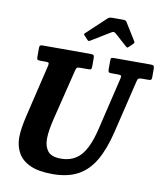

<svg xmlns="http://www.w3.org/2000/svg" viewBox="-105 -1077 1014 1181"><g transform="rotate(10 402.5 -487.0)"><path d="M330 -631.5 252 -315Q243.5 -280.5 238.2 -248Q233 -215.5 233 -188.5Q233 -142 255.8 -113Q278.5 -84 339 -84Q413.5 -84 459.8 -133.5Q506 -183 534.5 -300L613.5 -632Q617 -645.5 614.2 -650.2Q611.5 -655 594 -655H554Q539 -655 535.8 -659.8Q532.5 -664.5 532.5 -679V-727Q532.5 -739.5 534.8 -744.8Q537 -750 550 -750H781.5Q796 -750 800.5 -746Q805 -742 805 -727V-675.5Q805 -662 800.5 -658.5Q796 -655 784 -655H746.5Q729 -655 723.2 -651.2Q717.5 -647.5 714 -632.5L634 -300Q608 -192.5 567 -121.8Q526 -51 462.2 -16.2Q398.5 18.5 304 18.5Q215 18.5 162.5 -6Q110 -30.5 86.8 -72.8Q63.5 -115 63.5 -167.5Q63.5 -197 69.2 -233Q75 -269 83 -302.5L161.5 -632Q164.5 -645.5 162.2 -650.2Q160 -655 143 -655H108.5Q95 -655 91.2 -659Q87.5 -663 87.5 -677.5V-729Q87.5 -742.5 91.5 -746.2Q95.5 -750 109 -750H406Q421 -750 425.5 -745.8Q430 -741.5 430 -725.5V-675Q430 -662.5 426.2 -658.8Q422.5 -655 409.5 -655H360.5Q342.5 -655 338 -650.5Q333.5 -646 330 -631.5ZM372 -832.5 350 -856Q345 -861.5 345.8 -863.8Q346.5 -866 353 -872L472 -983.5Q481 -992 500 -992H567.5Q583.5 -992 589 -983.5L658.5 -871.5Q662.5 -865 655 -857.5L630 -833Q623 -827 621 -827.5Q619 -828 613.5 -832.5L535 -902.5Q524 -912 510 -903L389.5 -829.5Q382.5 -825.5 379.2 -826.8Q376 -828 372 -832.5Z"/></g></svg>

Font: Besley* Narrow
Style: Bold Italic
Weight: 700
Width: 4
Italic angle: -13°
Designer: Owen Earl
Foundry: indestructible type*
Version: Version 3.000; ttfautohint (v1.8.3)